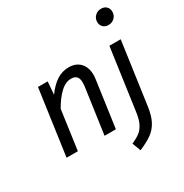

<svg xmlns="http://www.w3.org/2000/svg" viewBox="-219 -953 1286 1339"><g transform="rotate(-30 424.0 -283.5)"><path d="M506 -406Q506 -390 503 -370L451 0H360L412 -368Q414 -390 414 -397Q414 -432 399 -447Q384 -462 356 -462Q310 -462 267.5 -421Q225 -380 189 -316L145 0H54L128 -527H206L198 -424Q237 -479 282 -509Q327 -539 381 -539Q439 -539 472.5 -503.5Q506 -468 506 -406ZM501 145Q543 126 567.5 107.5Q592 89 608.5 57Q625 25 633 -29L703 -527H794L724 -29Q714 44 690.5 87.5Q667 131 629.5 158Q592 185 527 213ZM712 -712Q712 -741 732 -760.5Q752 -780 781 -780Q808 -780 824 -764Q840 -748 840 -723Q840 -694 820 -674.5Q800 -655 771 -655Q744 -655 728 -671.5Q712 -688 712 -712Z"/></g></svg>

Font: FiraGO
Style: Italic
Weight: 400
Italic angle: -8°
Designer: bBox Type GmbH
Foundry: bBox Type GmbH
Version: Version 1.001